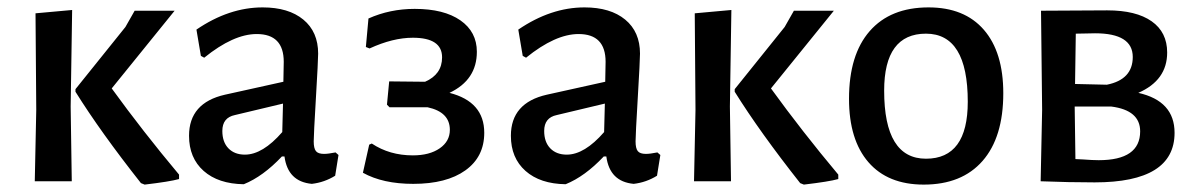

<svg xmlns="http://www.w3.org/2000/svg" viewBox="-20 -490 3231 519"><path d="M74 0 78 -193 76 -454 175 -463 171 -202 174 0ZM452 -461 282 -251Q366 -135 464 -18V-6Q439 1 371 9L361 5Q252 -133 184 -242V-249L319 -417L344 -461Z M690 -470Q760 -470 800 -437Q840 -404 840 -345Q840 -327 834 -226Q828 -125 828 -108Q828 -89 834 -81.5Q840 -74 856 -74Q867 -74 887 -78L895 -71L886 -15Q857 3 823 7Q758 1 749 -67H742Q691 -13 639 8Q570 7 530.5 -28Q491 -63 491 -123Q491 -212 588 -234L746 -269L747 -323Q747 -398 674 -398Q611 -398 532 -334L523 -339L511 -410Q599 -470 690 -470ZM745 -210 615 -179Q581 -172 581 -136Q581 -106 597.5 -89Q614 -72 642 -72Q690 -72 743 -133Z M1097 7Q1015 7 961 -23L978 -99L985 -102Q1033 -70 1096 -70Q1141 -70 1168.5 -89Q1196 -108 1196 -139Q1196 -187 1136 -200H1033L1026 -207L1032 -270L1129 -269Q1175 -289 1175 -335Q1175 -388 1096 -388Q1042 -388 979 -359L969 -363L976 -440Q1034 -466 1101 -466Q1180 -466 1224.5 -435Q1269 -404 1269 -350Q1269 -274 1195 -239Q1289 -215 1289 -131Q1289 -66 1238 -29.5Q1187 7 1097 7Z M1560 -470Q1630 -470 1670 -437Q1710 -404 1710 -345Q1710 -327 1704 -226Q1698 -125 1698 -108Q1698 -89 1704 -81.5Q1710 -74 1726 -74Q1737 -74 1757 -78L1765 -71L1756 -15Q1727 3 1693 7Q1628 1 1619 -67H1612Q1561 -13 1509 8Q1440 7 1400.5 -28Q1361 -63 1361 -123Q1361 -212 1458 -234L1616 -269L1617 -323Q1617 -398 1544 -398Q1481 -398 1402 -334L1393 -339L1381 -410Q1469 -470 1560 -470ZM1615 -210 1485 -179Q1451 -172 1451 -136Q1451 -106 1467.5 -89Q1484 -72 1512 -72Q1560 -72 1613 -133Z M1856 0 1860 -193 1858 -454 1957 -463 1953 -202 1956 0ZM2234 -461 2064 -251Q2148 -135 2246 -18V-6Q2221 1 2153 9L2143 5Q2034 -133 1966 -242V-249L2101 -417L2126 -461Z M2490 -470Q2587 -470 2639.5 -409.5Q2692 -349 2692 -238Q2692 -119 2636 -55Q2580 9 2477 9Q2380 9 2327.5 -51.5Q2275 -112 2275 -223Q2275 -342 2331 -406Q2387 -470 2490 -470ZM2370 -245Q2370 -61 2483 -61Q2596 -61 2596 -215Q2596 -399 2483 -399Q2370 -399 2370 -245Z M2793 0 2797 -193 2794 -461 2973 -462Q3051 -462 3093 -432.5Q3135 -403 3135 -348Q3135 -273 3057 -239Q3155 -217 3155 -131Q3155 3 2939 3Q2870 3 2793 0ZM2940 -400Q2932 -400 2915 -399.5Q2898 -399 2888 -399L2886 -263L2972 -261Q3042 -275 3042 -336Q3042 -400 2940 -400ZM2984 -202H2885L2887 -60Q2894 -60 2907.5 -59Q2921 -58 2931.5 -57.5Q2942 -57 2950 -57Q3062 -57 3062 -135Q3062 -192 2984 -202Z"/></svg>

Font: Alegreya Sans Medium
Style: Regular
Weight: 500
Designer: Juan Pablo del Peral
Foundry: Huerta Tipografica
Version: Version 2.007